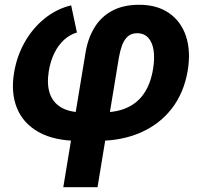

<svg xmlns="http://www.w3.org/2000/svg" viewBox="-20 -573 836 797"><path d="M242.7 204.1 335.4 -356.4Q345.2 -414.6 372.3 -459Q399.4 -503.4 445.6 -528.3Q491.7 -553.2 558.1 -553.2Q631.8 -553.2 681.6 -518.8Q731.4 -484.4 752 -422.9Q772.5 -361.3 759.3 -280.3Q744.1 -189.5 694.6 -124.3Q645 -59.1 565.9 -23.7Q486.8 11.7 383.8 11.7H307.1Q206.1 11.7 141.4 -24.2Q76.7 -60.1 50.5 -124Q24.4 -188 38.6 -272Q49.8 -339.8 82.5 -397.7Q115.2 -455.6 164.8 -495.8Q214.4 -536.1 275.4 -550.8L299.3 -438Q270.5 -429.7 246.3 -408Q222.2 -386.2 205.8 -353Q189.5 -319.8 182.6 -278.3Q173.8 -224.1 186.5 -185.8Q199.2 -147.5 234.1 -127Q269 -106.4 327.1 -106.4H403.8Q465.3 -106.4 509 -126.7Q552.7 -147 579.1 -187Q605.5 -227.1 615.2 -285.6Q622.6 -329.6 617.7 -363.3Q612.8 -397 595.5 -416Q578.1 -435.1 548.8 -435.1Q524.9 -435.1 510 -421.4Q495.1 -407.7 486.8 -385Q478.5 -362.3 473.6 -334.5L384.8 204.1Z"/></svg>

Font: Inter 16pt
Style: Bold Italic
Weight: 700
Italic angle: -9.3988°
Version: Version 4.001;git-66647c0bb